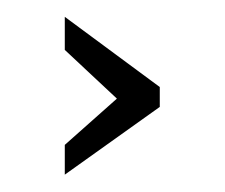

<svg xmlns="http://www.w3.org/2000/svg" viewBox="-20 -309 266 227"><path d="M56.6 -102.5 168.9 -182.6V-206.1L56.6 -289.1V-275.4V-250L118.2 -192.4L56.6 -137.7V-117.2Z"/></svg>

Font: Caledo
Style: Light
Weight: 300
Designer: BSozoo
Foundry: BSozoo
Version: Version 002.000